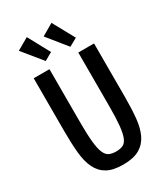

<svg xmlns="http://www.w3.org/2000/svg" viewBox="-223 -1012 974 1119"><g transform="rotate(-30 263.5 -452.5)"><path d="M64 -687H170V-331Q170 -248 175 -198Q180 -148 191.5 -121Q203 -94 222 -85.5Q241 -77 268 -77Q295 -77 313.5 -85.5Q332 -94 343 -120.5Q354 -147 359 -196Q364 -245 364 -326V-687H470V-326Q470 -248 464 -186Q458 -124 437 -80.5Q416 -37 375.5 -13.5Q335 10 266 10Q198 10 158 -12.5Q118 -35 97 -78.5Q76 -122 70 -185.5Q64 -249 64 -330ZM395 -769 341 -739 236 -869 315 -915ZM228 -769 175 -739 69 -869 149 -915Z"/></g></svg>

Font: Medium
Style: Regular
Weight: 500
Designer: Fernando Haro
Foundry: deFharo
Version: Version 1.787